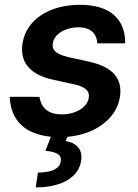

<svg xmlns="http://www.w3.org/2000/svg" viewBox="-20 -573 589 817"><path d="M394.2 -388.5H512.8C513.5 -494 446 -552.6 320.3 -552.6C191.1 -552.6 93 -490.4 76.3 -391.3C62.5 -310 105.1 -255.7 206.3 -233.7L295.8 -214.1C344.8 -203.1 362.6 -185.4 357.6 -156.2C351.9 -117.2 303.6 -85.9 241.5 -86.3C188.2 -86.6 155.2 -111.5 148.1 -160.9L21.3 -161.2C25.6 -60 87 -1.8 196.7 8.9L173.3 68.5C223 73.9 244 85.9 238.3 116.1C231.9 147 195.7 161.2 141.3 161.2L132.1 224.4C244.3 224.4 314.3 180 324.9 112.9C334.2 61.4 303.3 34.1 259.6 27.3L266.3 9.2C383.9 -0.7 474.4 -66.1 490.1 -158.7C503.2 -239 459.2 -288.4 359.7 -310.4L269.5 -330.3C217 -343 199.6 -360.4 204.9 -389.6C210.6 -428.6 258.5 -456.7 314.3 -456.7C369.3 -456.7 391.7 -427.2 394.2 -388.5Z"/></svg>

Font: Margiela Sans Semi Bold
Style: Italic
Weight: 600
Italic angle: -9.39999°
Designer: Stefan Endress, Andreas Faust
Version: Version 1.100;FEAKit 1.0